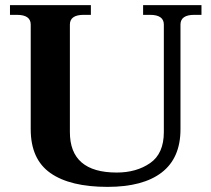

<svg xmlns="http://www.w3.org/2000/svg" viewBox="-20 -720 826 750"><path d="M100 -215V-624Q100 -662 46 -662H19V-700H335V-662H307Q253 -662 253 -624V-204Q253 -46 436 -46Q513 -46 566.5 -83Q620 -120 620 -204V-624Q620 -662 566 -662H539V-700H767V-662H739Q685 -662 685 -624V-215Q685 -103 612 -46.5Q539 10 400 10Q254 10 177 -44Q100 -98 100 -215Z"/></svg>

Font: Taviraj SemiBold
Style: Regular
Weight: 600
Designer: Katatrad Team
Foundry: CadsonDemak
Version: Version 1.001